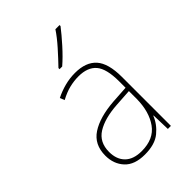

<svg xmlns="http://www.w3.org/2000/svg" viewBox="-225 -867 979 979"><g transform="rotate(-45 265.0 -377.5)"><path d="M230 10Q156 10 119.5 -29.5Q83 -69 83 -129Q83 -209 142.5 -248Q202 -287 307 -295L401 -301V-347Q401 -438 369.5 -475Q338 -512 272 -512Q240 -512 207 -504Q174 -496 137 -476L127 -501Q161 -518 197.5 -527.5Q234 -537 272 -537Q350 -537 388.5 -494Q427 -451 427 -353V0H405L402 -100H400Q383 -56 343 -23Q303 10 230 10ZM231 -14Q318 -14 359 -71.5Q400 -129 401 -220V-277L308 -271Q216 -265 163 -232Q110 -199 110 -129Q110 -75 141 -44.5Q172 -14 231 -14ZM230 -614Q263 -648 299.5 -689Q336 -730 359 -765H389V-758Q363 -724 324 -680.5Q285 -637 249 -606H230Z"/></g></svg>

Font: Noto Sans Mono Condensed Thin
Style: Regular
Weight: 100
Width: 3
Designer: Monotype Design Team
Foundry: Monotype Imaging Inc.
Version: Version 2.014; ttfautohint (v1.8.4.7-5d5b)